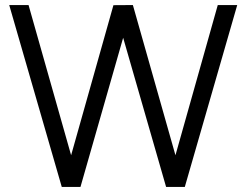

<svg xmlns="http://www.w3.org/2000/svg" viewBox="-20 -740 976 760"><path d="M224.5 0 16.5 -720H93L261.5 -125.5L429 -719.5L506 -720L674.5 -125.5L842 -720H919L711.5 0H637.5L467.5 -590.5L298.5 0Z"/></svg>

Font: Manrope ExtraLight
Style: Regular
Weight: 400
Version: Version 4.504